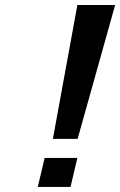

<svg xmlns="http://www.w3.org/2000/svg" viewBox="-20 -742 477 762"><path d="M437 -722.2 288.1 -190.9H189.9L287.1 -722.2ZM259.8 0H129.9L157.2 -115.2H287.1Z"/></svg>

Font: Perun
Style: Bold Italic
Weight: 700
Italic angle: -12°
Foundry: Copyright (c) Stefan Peev, Context Ltd, 2016
Version: Version 001.000